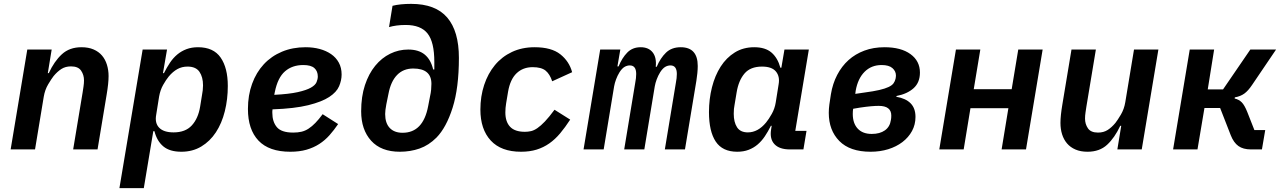

<svg xmlns="http://www.w3.org/2000/svg" viewBox="-20 -772 6640 992"><path d="M35 0 121 -516H247L227 -394H232Q260 -455 299.5 -491.5Q339 -528 401 -528Q437 -528 463.5 -516.5Q490 -505 507 -485Q524 -465 532.5 -437.5Q541 -410 541 -379Q541 -342 531 -283L484 0H358L407 -295Q409 -309 411.5 -325Q414 -341 414 -357Q414 -385 399 -407Q384 -429 347 -429Q318 -429 297 -415.5Q276 -402 257 -379Q246 -365 229 -336.5Q212 -308 206 -272L161 0Z M717 -516H843L822 -394H827Q842 -424 858.5 -448.5Q875 -473 896 -490.5Q917 -508 943.5 -518Q970 -528 1003 -528Q1083 -528 1120 -474.5Q1157 -421 1157 -328Q1157 -259 1141.5 -197Q1126 -135 1095.5 -88.5Q1065 -42 1020 -15Q975 12 917 12Q857 12 824 -15.5Q791 -43 778 -94H772L723 200H597ZM877 -88Q938 -88 971 -124Q1004 -160 1014 -221L1024 -283Q1026 -292 1027.5 -305.5Q1029 -319 1029 -331Q1029 -374 1010.5 -401Q992 -428 949 -428Q920 -428 896.5 -415Q873 -402 852 -377Q838 -360 823 -333.5Q808 -307 802 -273L787 -179Q779 -136 802.5 -112Q826 -88 877 -88Z M1480 12Q1370 12 1315.5 -45.5Q1261 -103 1261 -209Q1261 -280 1282.5 -339Q1304 -398 1343 -440Q1382 -482 1437 -505Q1492 -528 1559 -528Q1598 -528 1631.5 -519Q1665 -510 1690.5 -492.5Q1716 -475 1730.5 -448.5Q1745 -422 1745 -387Q1745 -357 1732 -326.5Q1719 -296 1681 -271Q1643 -246 1572.5 -228.5Q1502 -211 1388 -207Q1387 -201 1387 -196.5Q1387 -192 1387 -189Q1387 -143 1410.5 -115Q1434 -87 1495 -87Q1519 -87 1538 -91.5Q1557 -96 1574.5 -107.5Q1592 -119 1609.5 -137Q1627 -155 1647 -182L1727 -131Q1706 -100 1682.5 -73.5Q1659 -47 1629.5 -28Q1600 -9 1563.5 1.5Q1527 12 1480 12ZM1547 -436Q1490 -436 1452.5 -403.5Q1415 -371 1400 -297L1397 -282Q1474 -286 1518.5 -296Q1563 -306 1586 -319Q1609 -332 1615.5 -347.5Q1622 -363 1622 -377Q1622 -404 1604.5 -420Q1587 -436 1547 -436Z M2046 12Q1949 12 1897.5 -45Q1846 -102 1846 -197Q1846 -273 1865.5 -332Q1885 -391 1918.5 -432Q1952 -473 1996 -494.5Q2040 -516 2089 -516Q2143 -516 2174.5 -490Q2206 -464 2218 -413H2224V-452Q2224 -555 2189 -599Q2154 -643 2076 -643Q2050 -643 2028.5 -640Q2007 -637 1990 -632L2008 -742Q2027 -747 2051.5 -749.5Q2076 -752 2104 -752Q2230 -752 2290.5 -681.5Q2351 -611 2351 -473Q2351 -318 2318.5 -215.5Q2286 -113 2235 -61Q2195 -21 2147.5 -4.5Q2100 12 2046 12ZM2060 -86Q2166 -86 2192 -223L2202 -275Q2206 -292 2207.5 -308.5Q2209 -325 2209 -339Q2209 -418 2115 -418Q2064 -418 2031.5 -384.5Q1999 -351 1987 -287L1976 -233Q1970 -201 1970 -183Q1970 -136 1993.5 -111Q2017 -86 2060 -86Z M2672 12Q2569 12 2515.5 -46Q2462 -104 2462 -206Q2462 -274 2481.5 -333Q2501 -392 2537 -435.5Q2573 -479 2625 -503.5Q2677 -528 2742 -528Q2829 -528 2875 -491.5Q2921 -455 2936 -399L2833 -352Q2821 -389 2799 -407Q2777 -425 2732 -425Q2682 -425 2649 -393.5Q2616 -362 2605 -298L2595 -238Q2593 -227 2592 -214.5Q2591 -202 2591 -191Q2591 -143 2615.5 -117Q2640 -91 2692 -91Q2708 -91 2723.5 -94.5Q2739 -98 2756.5 -110Q2774 -122 2795.5 -144.5Q2817 -167 2845 -205L2926 -154Q2900 -114 2874 -83Q2848 -52 2818 -31Q2788 -10 2752.5 1Q2717 12 2672 12Z M2995 0 3081 -516H3185L3170 -429H3176Q3194 -473 3221 -500.5Q3248 -528 3290 -528Q3331 -528 3352 -501.5Q3373 -475 3368 -427H3373Q3392 -472 3421 -500Q3450 -528 3497 -528Q3585 -528 3585 -431Q3585 -415 3583 -394Q3581 -373 3578 -355L3519 0H3415L3472 -344Q3477 -369 3477 -390Q3477 -434 3444 -434Q3430 -434 3417 -426.5Q3404 -419 3391 -399Q3380 -381 3373 -362Q3366 -343 3363 -326L3309 0H3205L3262 -344Q3267 -369 3267 -390Q3267 -434 3234 -434Q3220 -434 3207 -426.5Q3194 -419 3181 -399Q3170 -381 3163 -362Q3156 -343 3153 -326L3099 0Z M3789 12Q3713 12 3678 -40.5Q3643 -93 3643 -193Q3643 -260 3658.5 -321Q3674 -382 3703.5 -428Q3733 -474 3776.5 -501Q3820 -528 3877 -528Q3934 -528 3966 -500.5Q3998 -473 4012 -422H4017L4033 -516H4159L4089 -96H4147L4131 0H4061Q4007 0 3981.5 -27Q3956 -54 3964 -103L3967 -122H3963Q3948 -92 3931.5 -67.5Q3915 -43 3894.5 -25.5Q3874 -8 3848 2Q3822 12 3789 12ZM3844 -88Q3896 -88 3938 -139Q3952 -156 3967.5 -183.5Q3983 -211 3988 -243L4003 -337Q4010 -377 3989 -402.5Q3968 -428 3917 -428Q3857 -428 3826.5 -392Q3796 -356 3786 -295L3775 -229Q3773 -220 3772 -209Q3771 -198 3771 -184Q3771 -141 3788 -114.5Q3805 -88 3844 -88Z M4478 12Q4371 12 4316.5 -43.5Q4262 -99 4262 -189Q4262 -209 4265 -232Q4268 -255 4273 -285Q4282 -340 4305.5 -385Q4329 -430 4364 -461.5Q4399 -493 4446 -510.5Q4493 -528 4550 -528Q4635 -528 4684 -492.5Q4733 -457 4733 -397Q4733 -346 4700.5 -316.5Q4668 -287 4612 -276L4611 -272Q4659 -264 4684.5 -238.5Q4710 -213 4710 -168Q4710 -128 4692 -95Q4674 -62 4642.5 -38Q4611 -14 4569 -1Q4527 12 4478 12ZM4484 -80Q4526 -80 4552 -98.5Q4578 -117 4583 -152Q4584 -157 4584.5 -162.5Q4585 -168 4585 -175Q4585 -225 4520 -225Q4503 -225 4480 -223Q4457 -221 4423 -216L4388 -210Q4387 -205 4386.5 -198Q4386 -191 4386 -183Q4386 -135 4411.5 -107.5Q4437 -80 4484 -80ZM4447 -294Q4493 -300 4523 -307Q4553 -314 4571 -322.5Q4589 -331 4596.5 -341.5Q4604 -352 4607 -365Q4609 -375 4609 -382Q4609 -404 4591 -420Q4573 -436 4535 -436Q4482 -436 4447 -401Q4412 -366 4401 -303L4399 -287Z M4919 -516H5045L5011 -311H5207L5241 -516H5367L5281 0H5155L5190 -213H4994L4959 0H4833Z M5773 -122H5768Q5739 -60 5700 -24Q5661 12 5599 12Q5563 12 5536.5 0.5Q5510 -11 5493 -31Q5476 -51 5467.5 -78Q5459 -105 5459 -137Q5459 -174 5469 -233L5516 -516H5642L5593 -221Q5591 -207 5588.5 -191Q5586 -175 5586 -159Q5586 -131 5601 -109Q5616 -87 5653 -87Q5682 -87 5703 -100.5Q5724 -114 5743 -137Q5754 -151 5771 -179.5Q5788 -208 5794 -244L5839 -516H5965L5879 0H5753Z M6127 -516H6253L6220 -310H6299L6440 -516H6573L6449 -333Q6429 -303 6409 -288.5Q6389 -274 6360 -269L6359 -263Q6381 -258 6395.5 -243.5Q6410 -229 6424 -194L6461 -100H6517L6500 0H6443Q6403 0 6378.5 -17.5Q6354 -35 6339 -73L6284 -214H6203L6167 0H6041Z"/></svg>

Font: IBM Plex Mono SemiBold
Style: Italic
Weight: 600
Italic angle: -9°
Monospace: yes
Designer: Mike Abbink, Paul van der Laan, Pieter van Rosmalen
Foundry: Bold Monday
Version: Version 2.3